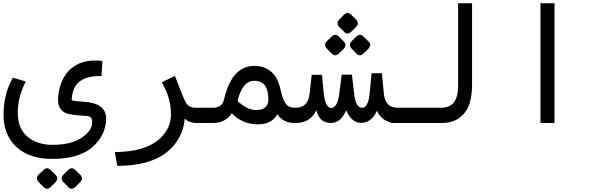

<svg xmlns="http://www.w3.org/2000/svg" viewBox="-20 -761 3652 1188"><path d="M305.7 135.3Q453.1 135.3 522 60.5Q551.8 28.8 550.3 -9.3Q550.3 -43 512.7 -43.9Q414.6 -49.3 388.7 -60.5Q331.5 -85.4 339.8 -164.6Q355 -305.7 454.6 -360.4Q519 -395 613.8 -383.8L607.9 -290.5H596.7Q426.8 -290.5 423.8 -141.1Q432.1 -135.7 499 -131.3Q636.2 -123 636.7 -27.8Q636.7 68.8 558.1 143.6Q474.1 222.2 302.7 222.2Q163.1 222.2 84 150.4Q-2 73.7 2 -63.5Q4.9 -183.6 59.6 -280.3L139.2 -256.8Q89.4 -158.7 89.8 -60.5Q91.3 33.7 146.5 81.5Q206.5 135.3 305.7 135.3ZM447.1 291.9 475.9 320.1Q499.4 343 474.8 367.1L446.6 395.3Q423.1 417.8 402.7 396.9L374 367.1Q350.5 343 372.9 319L401.2 291.9Q424.1 268.3 447.1 291.9ZM294.1 291.9 322.8 320.1Q345.8 343 322.8 367.1L294.1 395.3Q271.1 417.8 250.2 396.9L220.9 367.1Q196.9 343 219.4 319L248.6 291.9Q271.1 268.3 294.1 291.9Z M1105.5 -181.2Q1121.1 -141.6 1131.3 -124.5Q1147.5 -94.2 1193.4 -94.2H1223.1V0H1203.1Q1146.5 0 1123 -27.8Q1118.7 37.1 1088.4 90.3Q993.2 265.1 705.6 265.1L690.4 179.7Q928.2 179.2 1010.3 46.9Q1039.1 0 1037.6 -61Q1036.6 -156.2 981 -251.5L1062 -291.5Z M1450.2 -136.2Q1507.3 -79.6 1568.4 -80.1Q1658.7 -81.1 1636.7 -187.5Q1622.6 -262.2 1552.2 -261.2Q1479 -260.3 1450.2 -136.2ZM1696.3 -54.2Q1660.6 8.8 1576.7 8.3Q1478 8.3 1414.6 -60.5Q1374 0 1299.3 0H1194.8V-94.2H1296.9Q1354 -94.2 1365.7 -144Q1414.1 -353 1552.7 -353.5Q1637.7 -353 1682.1 -290.5Q1704.6 -259.8 1717.8 -198.7Q1729.5 -146 1747.1 -120.6Q1766.6 -94.2 1801.8 -94.2H1817.4V0H1801.8Q1732.4 0 1696.3 -54.2Z M2170.9 -183.6Q2180.7 -94.2 2219.7 -94.2Q2258.8 -94.2 2267.1 -181.2L2279.3 -308.1H2342.8L2355.5 -179.2Q2363.8 -94.7 2439.5 -94.2H2459V0H2430.7Q2348.1 0 2312.5 -75.7Q2277.3 0 2214.4 -1Q2154.8 -1 2122.1 -78.6Q2088.4 1 2024.9 0Q1956.5 -1 1938 -78.6Q1898.4 0 1809.6 0H1797.4V-94.2H1809.6Q1886.7 -94.2 1896 -183.6L1908.7 -298.3H1972.2L1982.9 -186.5Q1993.2 -94.2 2027.8 -92.8Q2068.4 -92.3 2079.6 -183.6L2094.2 -298.8H2157.7ZM2154.1 -669.1 2182.8 -640.3Q2205.8 -616.8 2182.8 -593.3L2153 -564.6Q2129.5 -542.6 2110.2 -563.5L2080.4 -592.3Q2056.9 -616.3 2079.4 -640.3L2107.6 -669.1Q2131.1 -692.6 2154.1 -669.1ZM2230.3 -533.7 2259.1 -505.5Q2282.6 -482.5 2258 -458.5L2229.8 -430.3Q2206.3 -408.4 2185.9 -428.7L2157.2 -458.5Q2133.7 -482.5 2156.1 -507.1L2184.4 -533.7Q2207.3 -557.3 2230.3 -533.7ZM2077.3 -533.7 2106 -505.5Q2129 -482.5 2106 -458.5L2077.3 -430.3Q2054.3 -408.4 2033.4 -428.7L2004.1 -458.5Q1980.1 -482.5 2002.6 -507.1L2031.8 -533.7Q2054.3 -557.3 2077.3 -533.7Z M2900.9 -240.7Q2900.9 -134.8 2867.7 -81.1Q2816.9 0 2715.8 0H2398.9V-94.2H2711.9Q2760.3 -94.2 2788.1 -127Q2814.5 -158.2 2814.5 -233.4V-740.7H2900.9Z M3324.2 -740.7H3411.1V0H3324.2Z"/></svg>

Font: Vazir Code Hack
Style: Code-Hack
Weight: 400
Foundry: DejaVu fonts team - Redesigned by Saber Rastikerdar
Version: Version 1.1.2